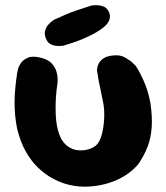

<svg xmlns="http://www.w3.org/2000/svg" viewBox="-20 -706 633 730"><path d="M225 -8.2Q201.8 -15.5 175.5 -30.2Q149.2 -45 124.1 -69.1Q99 -93.2 78.5 -129.1Q58 -165 45.2 -216.2Q35.2 -266.5 35.4 -315.9Q35.5 -365.2 45.5 -430Q45.5 -430 48 -441.5Q50.5 -453 59.4 -466.1Q68.2 -479.2 86.8 -486.9Q105.2 -494.5 137.2 -486Q164.5 -479 177.6 -463.8Q190.8 -448.5 195 -432.6Q199.2 -416.8 199.1 -405.1Q199 -393.5 199 -393.5Q189.2 -329.8 191.9 -271Q194.5 -212.2 213.5 -177Q225.5 -157 242.2 -146.6Q259 -136.2 278.1 -134.6Q297.2 -133 314.5 -137.8Q331.8 -142.5 344 -152.2Q359.2 -165 367 -194.4Q374.8 -223.8 376.1 -257.5Q377.5 -291.2 372 -317.2Q367 -343.5 362 -365.9Q357 -388.2 353.8 -406.6Q350.5 -425 348.8 -438.5Q348.8 -438.5 349.5 -446.4Q350.2 -454.2 355.6 -465Q361 -475.8 374.2 -484.6Q387.5 -493.5 412 -495.2Q436.2 -498 455 -487.6Q473.8 -477.2 484.8 -466.5Q495.8 -455.8 495.8 -455.8Q510.8 -434 527.2 -396.6Q543.8 -359.2 551.8 -314.5Q559.8 -260.5 556.6 -220.4Q553.5 -180.2 541 -147.9Q528.5 -115.5 506.8 -83.2Q484.8 -56.2 452.5 -36.6Q420.2 -17 381.9 -6.8Q343.5 3.5 303.2 3.8Q263 4 225 -8.2ZM219.8 -532Q219.8 -532 212.4 -531.4Q205 -530.8 194.6 -531.5Q184.2 -532.2 173.9 -537.2Q163.5 -542.2 157.5 -553.2Q148 -571.8 150.9 -586.4Q153.8 -601 162.6 -611.1Q171.5 -621.2 179.6 -626.6Q187.8 -632 187.8 -632Q236.8 -654.8 269.1 -665.8Q301.5 -676.8 327 -684.8Q327 -684.8 334.4 -685.8Q341.8 -686.8 352.2 -686.1Q362.8 -685.5 373.5 -681.4Q384.2 -677.2 391 -666.2Q398.5 -653.8 398 -643Q397.5 -632.2 393.1 -624.5Q388.8 -616.8 384.5 -612.2Q380.2 -607.8 380.2 -607.8Q363 -592.5 341.2 -580.4Q319.5 -568.2 297.1 -558.9Q274.8 -549.5 254.6 -542.9Q234.5 -536.2 219.8 -532Z"/></svg>

Font: Sour Gummy Black
Style: Regular
Weight: 900
Version: Version 1.000